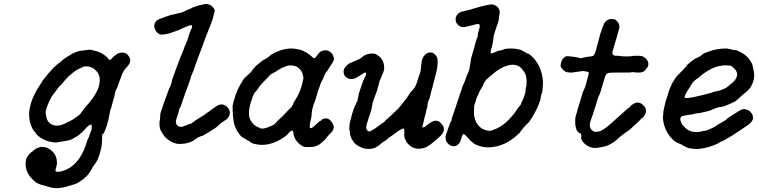

<svg xmlns="http://www.w3.org/2000/svg" viewBox="-20 -730 3940 998"><path d="M439 -471Q442 -474 471 -467Q502 -460 529 -439Q541 -429 541 -427Q541 -425 547 -420Q551 -417 555 -420Q557 -421 561 -426Q571 -438 584 -446Q589 -449 588.5 -449.5Q588 -450 591 -451.5Q594 -453 598.5 -454Q603 -455 606 -456Q615 -458 628 -455Q633 -454 637 -451Q644 -446 650 -437Q657 -427 657 -416Q657 -399 638 -380Q627 -369 622 -359Q613 -344 609 -329Q609 -327 605 -318Q594 -291 592 -281Q589 -270 586 -269Q585 -268 583 -263Q583 -262 581 -257Q577 -250 576 -237Q576 -233 571 -218Q567 -204 560 -177Q559 -170 558 -168.5Q557 -167 557 -166Q557 -165 556 -165Q555 -165 553 -155Q550 -137 546 -121Q545 -116 544.5 -112Q544 -108 542.5 -104Q541 -100 540 -96Q539 -89 532 -68Q526 -51 521 -42Q518 -37 518 -36Q518 -35 517.5 -35.5Q517 -36 516.5 -35Q516 -34 515.5 -34Q515 -34 513 -32Q511 -30 511 -29.5Q511 -29 511 -13.5Q511 2 510 7Q509 12 509 19Q509 32 503 52Q497 78 492 87Q491 89 490 94Q481 114 468 130Q465 134 464 135Q463 136 459.5 143Q456 150 454 153.5Q452 157 450 160Q448 163 445.5 166Q443 169 442 172Q437 180 418 197Q403 209 387 219Q377 225 371 226Q366 228 362 229.5Q358 231 353 232Q341 235 332 238Q318 244 299 246Q273 249 264 248Q242 245 225 239Q218 237 212 235Q195 232 180 225Q175 222 174 222Q170 222 155 208Q147 201 139 191Q125 174 118 155Q113 139 113 121Q113 108 117 93Q118 90 119 89.5Q120 89 122.5 84.5Q125 80 125.5 80Q126 80 128.5 76Q131 72 131 73Q131 73 132 72Q133 71 133 70Q135 68 135.5 68Q136 68 136 67.5Q136 67 140.5 63Q145 59 146 59Q147 59 150 56Q153 53 155 51.5Q157 50 157.5 49.5Q158 49 160 47.5Q162 46 162.5 45.5Q163 45 165 44Q167 43 167.5 42.5Q168 42 170 41.5Q172 41 174 39.5Q176 38 176 38Q183 38 186 35Q187 33 196 33.5Q205 34 213 35Q228 38 241 48Q252 55 260 65Q268 75 272 89Q276 100 276 115Q276 124 274.5 130Q273 136 271 144Q267 155 268.5 158.5Q270 162 277 163Q293 164 316 155Q370 135 404 74Q421 44 434 -1L436 -6L440 -13Q441 -17 441 -17Q444 -19 444 -25Q444 -26 444.5 -26Q445 -26 446.5 -31Q448 -36 450.5 -42.5Q453 -49 453.5 -50Q454 -51 454.5 -52Q455 -53 456 -57Q457 -61 457 -70Q457 -79 456 -80.5Q455 -82 453 -82Q443 -82 428 -65Q412 -46 394 -32Q389 -28 389 -28Q389 -27 381 -22Q349 -1 329 1Q325 1 320 2.5Q315 4 309.5 4.5Q304 5 303 5.5Q302 6 297.5 6.5Q293 7 288 8Q283 9 279 9.5Q275 10 274.5 10.5Q274 11 266 10.5Q258 10 252 9Q244 8 233 5Q203 -3 179 -23Q164 -37 164 -41Q164 -43 158 -48Q149 -57 141 -80Q135 -95 134 -106Q133 -109 132.5 -113.5Q132 -118 131.5 -129Q131 -140 131.5 -141Q132 -142 132 -146.5Q132 -151 133 -158Q139 -200 161 -243Q169 -260 180 -276Q193 -298 202 -311Q230 -348 255 -375Q261 -382 262 -382Q264 -382 272 -390Q276 -395 277 -395Q278 -395 282.5 -399Q287 -403 288 -403.5Q289 -404 291 -406Q293 -408 294 -408Q296 -408 302 -415Q313 -426 346 -445Q348 -446 349 -447Q350 -448 354.5 -450Q359 -452 359 -452.5Q359 -453 367 -456Q396 -468 409 -467Q411 -467 418 -468Q425 -469 425.5 -469.5Q426 -470 431.5 -470Q437 -470 439 -471ZM428 -385H422Q419 -385 416 -384Q413 -384 410 -382Q407 -380 402 -377Q390 -373 380 -367Q362 -356 348 -343Q344 -339 339 -335Q334 -331 332 -328.5Q330 -326 327.5 -323.5Q325 -321 319.5 -315Q314 -309 312 -306Q308 -302 300 -292Q298 -290 294.5 -286.5Q291 -283 290 -281L289 -280L290 -281L291 -283L289 -282Q287 -280 280 -270Q277 -266 274.5 -263Q272 -260 267.5 -253Q263 -246 260 -243Q257 -240 253.5 -235Q250 -230 248 -227Q246 -224 238 -207.5Q230 -191 229 -187Q228 -183 225 -176Q221 -166 218 -153Q218 -150 217.5 -144.5Q217 -139 217.5 -138.5Q218 -138 219 -133Q221 -114 228 -102Q232 -96 241 -88Q257 -76 278 -77Q290 -77 303 -82Q316 -86 330 -94Q334 -97 336 -97Q339 -97 348 -103Q354 -107 354 -106L365 -113Q371 -118 371 -118Q371 -117 376 -121Q378 -123 378.5 -123Q379 -123 381.5 -125Q384 -127 384 -127L386 -128Q387 -129 390 -131Q396 -135 400 -142Q401 -143 402 -144Q408 -152 408 -153Q408 -154 410 -155Q416 -161 415 -163Q415 -163 422 -171Q445 -196 461 -218Q466 -225 472 -235Q493 -267 497 -296Q500 -315 497 -331Q492 -350 479 -363Q470 -373 459 -378Q444 -385 431 -385Q427 -385 428 -385Z M1046 -709Q1050 -710 1057 -709Q1067 -707 1073 -703H1075Q1075 -703 1077 -701.5Q1079 -700 1081 -698.5Q1083 -697 1084 -696Q1086 -694 1089 -689L1092 -686L1096 -676V-671H1095Q1095 -664 1092 -657Q1089 -648 1086 -633Q1085 -630 1081 -619Q1077 -608 1075 -602Q1072 -596 1071 -592Q1065 -579 1060 -564Q1057 -556 1055 -552Q1051 -540 1046 -528Q1045 -525 1040.5 -513Q1036 -501 1034.5 -496.5Q1033 -492 1030 -484.5Q1027 -477 1023 -466Q1013 -438 1011 -435Q1010 -432 1009 -430Q1009 -427 999 -402Q996 -394 995 -390Q992 -379 986 -364Q984 -359 982 -355Q979 -345 976 -340Q974 -337 973 -333Q973 -328 967 -312Q964 -304 960 -292.5Q956 -281 955 -278Q954 -275 950.5 -265Q947 -255 944 -248Q935 -223 930 -209Q922 -185 919 -176L914 -167L911 -161Q911 -158 910 -155Q910 -150 905 -137Q899 -119 895 -105Q891 -88 903 -77Q914 -67 933 -73Q942 -76 956 -82Q963 -86 963 -85.5Q963 -85 964 -85Q965 -85 966 -85Q977 -88 979 -92Q979 -92 984 -95Q992 -99 992 -101Q992 -102 999 -106Q1037 -128 1077 -158Q1105 -179 1113 -183Q1129 -190 1144 -185Q1158 -180 1168 -165Q1175 -154 1175 -143Q1175 -135 1171 -127Q1162 -110 1149 -104Q1146 -102 1143 -100Q1140 -98 1137 -96Q1130 -92 1126 -88Q1118 -81 1112 -75Q1110 -73 1106.5 -70.5Q1103 -68 1101 -66Q1084 -54 1047 -32Q1034 -24 1032 -24Q1028 -24 1010 -16Q1006 -14 1002 -11Q998 -8 993.5 -5Q989 -2 988 -1Q976 9 942 16Q915 20 898 17L879 11L874 8Q863 3 860 0Q859 -1 854 -4Q837 -16 829 -30Q823 -39 822 -41Q820 -43 818 -47.5Q816 -52 815 -53Q813 -56 810.5 -68.5Q808 -81 809 -87Q809 -91 809 -95Q810 -101 810 -102Q812 -108 812 -115Q812 -125 813 -131Q813 -135 813 -135Q811 -135 832 -195Q841 -219 851 -247Q859 -270 860 -272Q862 -274 867 -286Q875 -308 873 -308Q873 -309 875 -316Q876 -317 880 -330Q882 -336 883 -338.5Q884 -341 887.5 -351Q891 -361 896.5 -376Q902 -391 903.5 -394.5Q905 -398 911.5 -416Q918 -434 919 -436Q921 -438 928 -456Q931 -463 935 -474Q938 -484 940 -489L942 -493L943 -494Q945 -499 950 -512Q952 -517 955 -526Q961 -541 961 -543Q961 -545 966 -559Q971 -573 973 -576Q978 -584 979 -594Q979 -597 978 -598Q976 -599 967 -598Q955 -595 947 -591Q936 -586 924 -581Q918 -578 916 -577Q912 -574 876 -562Q856 -555 851.5 -554.5Q847 -554 844 -553Q834 -551 825 -550Q814 -549 803 -556Q789 -565 783 -586Q780 -597 784 -606Q785 -608 785 -609Q784 -610 789 -616Q791 -618 791 -618Q790 -619 791 -620Q792 -621 794 -622.5Q796 -624 798 -626Q805 -630 827 -638Q844 -644 854 -647.5Q864 -651 870.5 -653Q877 -655 878 -655V-654Q881 -654 889 -657Q893 -658 895 -658Q897 -658 900.5 -659.5Q904 -661 908 -661Q927 -665 932 -668Q936 -670 939.5 -671.5Q943 -673 947 -675Q951 -677 953 -678Q958 -679 958 -680Q958 -681 964 -683Q974 -686 976 -688Q977 -690 1004 -699Q1018 -704 1022 -704Q1026 -704 1030 -705Q1038 -708 1042 -708Q1044 -708 1046 -709Z M1325 -402Q1325 -403 1325 -403ZM1327 -404 1328 -405Q1328 -405 1327 -404L1326 -403ZM1477 -477Q1483 -478 1494 -478Q1505 -478 1517 -476Q1537 -473 1551 -468Q1564 -462 1574 -456Q1589 -447 1602 -435Q1608 -428 1611 -428Q1615 -426 1618 -429Q1620 -430 1624.5 -437Q1629 -444 1632 -447Q1644 -462 1647 -462Q1648 -462 1654 -465Q1660 -468 1661 -467.5Q1662 -467 1667.5 -468Q1673 -469 1678 -468Q1699 -464 1709 -446Q1713 -440 1714 -433Q1715 -429 1715.5 -429Q1716 -429 1716 -427Q1716 -425 1716 -423Q1716 -421 1715 -419Q1713 -412 1707 -402Q1702 -394 1700 -391Q1698 -388 1693.5 -381Q1689 -374 1685 -368Q1684 -365 1682 -362.5Q1680 -360 1679 -358.5Q1678 -357 1677.5 -357.5Q1677 -358 1676 -357Q1675 -356 1674 -354Q1673 -352 1672 -350Q1670 -347 1669 -343Q1667 -337 1660 -323Q1658 -319 1656 -314Q1651 -304 1648 -299Q1646 -296 1645 -291Q1644 -286 1642 -281Q1633 -259 1630 -247Q1628 -242 1627 -237Q1624 -228 1622 -219Q1619 -208 1616 -201Q1609 -188 1603 -161Q1602 -152 1601 -149Q1600 -146 1600 -137Q1600 -128 1598.5 -121.5Q1597 -115 1595 -106Q1593 -97 1592 -93Q1590 -81 1590 -72Q1590 -66 1592 -64Q1593 -64 1596 -64Q1603 -64 1622 -82.5Q1641 -101 1643 -100.5Q1645 -100 1651 -105L1652 -107Q1651 -108 1656 -110Q1668 -116 1679 -114Q1688 -113 1687 -112Q1687 -111 1693 -108Q1702 -101 1708 -90Q1715 -78 1715 -69Q1715 -64 1713 -60Q1710 -48 1699 -38Q1692 -32 1688.5 -27.5Q1685 -23 1681.5 -19.5Q1678 -16 1676 -12.5Q1674 -9 1667 -2Q1652 12 1640 21Q1628 28 1620 30Q1616 31 1611 32.5Q1606 34 1597 34Q1570 35 1565 34Q1555 32 1545 25Q1534 17 1526 8Q1512 -8 1507 -26Q1505 -32 1505 -35Q1506 -44 1503 -48Q1502 -51 1498 -51Q1497 -51 1493.5 -49.5Q1490 -48 1486.5 -44.5Q1483 -41 1478.5 -36.5Q1474 -32 1474 -31Q1474 -29 1456.5 -17Q1439 -5 1425 2Q1409 10 1396 14Q1380 19 1373 20Q1358 23 1343 23Q1328 23 1319 21Q1291 17 1283 10Q1282 9 1280 7Q1274 4 1268 0Q1266 -2 1260 -5Q1254 -8 1251 -10Q1245 -14 1245 -13H1244Q1242 -14 1240 -16Q1229 -24 1218 -41Q1216 -44 1214 -47Q1212 -50 1211 -51.5Q1210 -53 1210 -53Q1211 -53 1206 -63Q1203 -70 1201 -74Q1196 -87 1196 -91Q1196 -92 1194.5 -99.5Q1193 -107 1193 -109Q1193 -121 1191 -124Q1190 -129 1190 -146Q1189 -155 1189 -155Q1189 -155 1189.5 -162Q1190 -169 1189 -170.5Q1188 -172 1189 -178Q1191 -192 1197 -212Q1212 -267 1243 -313Q1248 -321 1250.5 -324Q1253 -327 1253 -327Q1255 -326 1259 -332Q1261 -334 1261.5 -334Q1262 -334 1264.5 -336.5Q1267 -339 1267 -339Q1267 -339 1269 -341Q1271 -343 1271 -342.5Q1271 -342 1272 -343.5Q1273 -345 1278 -349Q1286 -356 1286 -357Q1286 -358 1287.5 -359.5Q1289 -361 1289 -361.5Q1289 -362 1289.5 -362.5Q1290 -363 1292 -366Q1296 -371 1302 -378Q1306 -382 1305.5 -382.5Q1305 -383 1307 -384Q1309 -386 1318 -394Q1328 -402 1330.5 -404Q1333 -406 1338 -410Q1341 -412 1344 -414.5Q1347 -417 1349 -418.5Q1351 -420 1351 -419Q1351 -418 1357 -422Q1360 -424 1361.5 -425Q1363 -426 1365 -427Q1367 -428 1368 -428Q1369 -428 1372 -431Q1373 -432 1375 -433.5Q1377 -435 1379.5 -437Q1382 -439 1382 -439.5Q1382 -440 1385 -442Q1388 -444 1389.5 -445Q1391 -446 1390.5 -446.5Q1390 -447 1402 -453Q1441 -473 1477 -477ZM1496 -390Q1488 -390 1485 -390Q1474 -390 1453 -380Q1449 -378 1445 -377Q1435 -372 1417 -360Q1408 -354 1405 -353Q1399 -351 1387 -343Q1384 -341 1378.5 -335Q1373 -329 1372 -327Q1371 -326 1357 -312Q1343 -298 1338 -292Q1326 -278 1321 -269Q1311 -255 1308 -253Q1303 -248 1299 -240Q1293 -231 1292 -222Q1291 -217 1289 -213Q1283 -200 1278 -176Q1277 -172 1276.5 -168.5Q1276 -165 1275 -156Q1272 -130 1279 -112Q1283 -103 1289 -95Q1302 -76 1324 -68Q1328 -66 1328 -66L1334 -63Q1337 -62 1338 -62Q1339 -62 1343.5 -62Q1348 -62 1350 -62Q1353 -63 1359 -64Q1371 -67 1382 -72Q1388 -75 1391 -76Q1394 -77 1398 -79.5Q1402 -82 1403.5 -82.5Q1405 -83 1406.5 -84.5Q1408 -86 1410 -88Q1412 -90 1412 -90.5Q1412 -91 1415 -93Q1420 -97 1420 -99Q1420 -100 1424 -103Q1453 -128 1478 -157Q1484 -164 1485 -164Q1487 -164 1491 -170Q1492 -172 1493 -172Q1494 -172 1495.5 -174Q1497 -176 1498.5 -178.5Q1500 -181 1499.5 -181.5Q1499 -182 1501 -184Q1505 -189 1504 -191Q1504 -192 1506 -196Q1526 -226 1537 -253Q1545 -273 1547 -280Q1551 -293 1554 -309Q1555 -315 1555 -315Q1557 -316 1557 -324L1556 -333L1555 -335Q1554 -344 1552 -350Q1548 -360 1538.5 -370.5Q1529 -381 1519 -385Q1509 -389 1496 -390Z M2211 -457Q2212 -458 2218 -457Q2230 -457 2230 -455Q2230 -454 2232 -453Q2239 -449 2243 -445Q2252 -435 2254 -424Q2255 -420 2255 -408.5Q2255 -397 2254 -393Q2253 -389 2252.5 -380Q2252 -371 2249.5 -361.5Q2247 -352 2240 -323.5Q2233 -295 2231 -289.5Q2229 -284 2229 -280Q2226 -270 2223 -260Q2222 -256 2217.5 -237Q2213 -218 2212 -216Q2211 -214 2211 -213Q2211 -212 2210.5 -212Q2210 -212 2209 -210Q2208 -208 2206 -202Q2202 -192 2202 -183Q2202 -177 2197 -160Q2194 -145 2191 -134.5Q2188 -124 2187 -120Q2183 -105 2180 -89Q2179 -85 2177 -80Q2175 -75 2175 -73Q2175 -66 2183 -68Q2187 -69 2197 -78Q2225 -100 2239 -102Q2253 -104 2264 -97Q2271 -92 2279 -81L2282 -78L2283 -76Q2287 -69 2287 -60Q2287 -54 2287 -52Q2284 -39 2271 -25Q2260 -14 2237 5Q2228 13 2226 14Q2219 21 2210 26Q2206 28 2202 31Q2181 44 2153 43Q2144 43 2136 40Q2133 39 2129 38Q2121 35 2112 28Q2101 19 2095 11Q2089 1 2085 -8Q2083 -13 2081.5 -21.5Q2080 -30 2081 -30.5Q2082 -31 2082 -41Q2082 -51 2081 -52Q2081 -52 2081 -56Q2081 -61 2079 -62Q2078 -63 2071.5 -60.5Q2065 -58 2063 -56.5Q2061 -55 2057 -53Q2043 -45 2031 -35Q2028 -32 2020 -27Q2006 -17 1999 -12Q1983 2 1971 9Q1968 10 1963 15Q1953 23 1945 29Q1940 32 1936 34Q1925 42 1901 44Q1870 46 1843 29Q1831 22 1824 15Q1822 12 1819 9Q1813 1 1808 -8Q1802 -21 1799 -34Q1798 -38 1798.5 -38.5Q1799 -39 1799 -42Q1798 -49 1796 -53Q1796 -55 1796 -65Q1796 -85 1801 -103Q1802 -109 1804 -113Q1808 -131 1812 -143Q1814 -149 1818 -161Q1826 -185 1827.5 -184.5Q1829 -184 1831 -192Q1832 -195 1832 -195L1835 -200Q1835 -202 1836 -202Q1839 -204 1839 -212Q1839 -213 1839.5 -215Q1840 -217 1840.5 -219.5Q1841 -222 1842 -225Q1844 -232 1843 -233Q1842 -234 1853 -267Q1870 -316 1870 -316Q1872 -317 1874 -324Q1876 -328 1876 -328Q1876 -328 1877.5 -331.5Q1879 -335 1880 -336Q1883 -338 1883 -347Q1884 -353 1880 -353Q1874 -353 1866 -347Q1843 -332 1833 -326Q1824 -321 1815 -320Q1801 -318 1792 -321Q1787 -323 1783 -326Q1779 -329 1779 -329Q1777 -329 1772 -336Q1766 -346 1766 -359Q1766 -365 1768 -369Q1773 -385 1795 -400Q1801 -404 1801 -403Q1802 -402 1807 -405Q1811 -407 1811.5 -407Q1812 -407 1815.5 -409Q1819 -411 1819.5 -411Q1820 -411 1821.5 -412Q1823 -413 1823.5 -412.5Q1824 -412 1826 -413L1827 -414L1829 -415Q1830 -415 1830.5 -415Q1831 -415 1832 -416Q1833 -417 1836 -418Q1839 -419 1841 -420Q1843 -421 1843 -421Q1846 -421 1852 -426Q1855 -428 1863 -434Q1867 -437 1869 -438Q1884 -449 1903 -451Q1906 -451 1909 -452Q1913 -452 1923 -451L1924 -452Q1938 -448 1951 -437Q1966 -424 1973 -405Q1976 -395 1977 -381Q1977 -365 1974 -359Q1972 -356 1970 -349Q1966 -337 1962 -329Q1961 -327 1960.5 -325.5Q1960 -324 1956.5 -317Q1953 -310 1952 -304.5Q1951 -299 1948.5 -291Q1946 -283 1945 -278Q1944 -273 1939 -257Q1930 -230 1921 -207Q1917 -198 1916 -192Q1916 -187 1914 -179.5Q1912 -172 1912 -170Q1912 -162 1907 -150Q1905 -143 1903.5 -139Q1902 -135 1898.5 -124Q1895 -113 1892.5 -104.5Q1890 -96 1888 -90Q1880 -65 1887 -55Q1891 -48 1899 -47Q1905 -46 1929 -62Q1953 -79 1968 -90Q1969 -92 1969.5 -91.5Q1970 -91 1972.5 -92Q1975 -93 1977 -95Q1979 -97 1979 -99Q1979 -100 1986 -106Q2013 -129 2037 -153Q2046 -162 2047 -162Q2048 -162 2050.5 -165Q2053 -168 2053 -169Q2053 -170 2056 -173Q2089 -211 2114 -250Q2121 -259 2121 -259Q2124 -259 2128 -266Q2129 -269 2130 -269Q2134 -269 2143 -290Q2145 -295 2147.5 -303Q2150 -311 2151 -313.5Q2152 -316 2155.5 -328Q2159 -340 2160 -341Q2162 -346 2164 -352Q2167 -361 2167 -367Q2168 -381 2169 -389Q2170 -393 2170 -394Q2170 -395 2170 -397Q2171 -400 2171 -402Q2171 -404 2171 -404Q2169 -405 2176 -425Q2180 -436 2189 -445Q2199 -455 2211 -457Z M2525 -706Q2529 -707 2535 -707Q2544 -707 2548 -705Q2556 -701 2561 -698Q2565 -694 2565 -694.5Q2565 -695 2566.5 -693Q2568 -691 2570 -689Q2572 -687 2572 -686Q2581 -673 2575 -649Q2574 -644 2574 -641Q2571 -613 2562 -594Q2561 -591 2559.5 -586Q2558 -581 2556 -575Q2552 -565 2547 -547Q2546 -542 2545.5 -537.5Q2545 -533 2544 -524.5Q2543 -516 2542 -512Q2542 -507 2539 -497Q2538 -493 2537 -487.5Q2536 -482 2534 -479Q2530 -464 2530 -458Q2530 -455 2531.5 -453.5Q2533 -452 2536 -452Q2540 -453 2556 -460Q2572 -467 2576 -467Q2579 -467 2584.5 -468.5Q2590 -470 2593 -471Q2596 -472 2597 -473Q2599 -475 2615 -477Q2624 -478 2637 -478Q2659 -478 2679 -473Q2693 -469 2695 -467Q2695 -466 2698.5 -464.5Q2702 -463 2706 -461Q2714 -455 2716 -455Q2717 -455 2719 -453Q2727 -449 2727.5 -450Q2728 -451 2740 -441Q2753 -430 2761 -419Q2774 -403 2782 -386Q2799 -350 2802 -309Q2802 -301 2802.5 -300.5Q2803 -300 2801 -276Q2800 -253 2796 -244Q2791 -234 2791 -223Q2790 -217 2788 -209Q2774 -166 2750 -127Q2740 -109 2729 -95Q2725 -90 2713 -79Q2700 -66 2697 -61Q2690 -52 2687 -48Q2685 -46 2683 -42Q2679 -37 2664 -24Q2649 -11 2637 -3Q2604 19 2575 27Q2541 37 2511 36Q2495 35 2483 32Q2474 30 2459 24Q2444 18 2444 16Q2444 16 2438 11Q2433 8 2433 8Q2433 8 2430 5Q2425 2 2411 -15Q2398 -29 2393 -32Q2392 -33 2390 -33Q2383 -33 2378 -11Q2373 8 2366 16Q2358 25 2352 27.5Q2346 30 2338 30Q2332 30 2328 29Q2320 26 2314 21Q2304 13 2301 6Q2299 4 2298.5 1.5Q2298 -1 2297.5 -2Q2297 -3 2297 -3Q2298 -4 2297.5 -8.5Q2297 -13 2296 -13Q2295 -13 2296 -21Q2298 -31 2312 -69Q2322 -96 2322 -97Q2322 -98 2323 -98Q2324 -97 2326.5 -103Q2329 -109 2327 -110Q2327 -111 2331 -122Q2346 -164 2372 -245Q2376 -256 2379 -264Q2387 -289 2387 -289Q2389 -289 2391 -295Q2392 -299 2393 -300.5Q2394 -302 2397 -310.5Q2400 -319 2400.5 -320Q2401 -321 2402 -325Q2405 -332 2407 -338Q2408 -340 2408 -340Q2408 -340 2409 -342Q2410 -344 2410 -344.5Q2410 -345 2412 -349Q2414 -353 2414 -353.5Q2414 -354 2414 -355Q2415 -357 2418 -363Q2419 -366 2422 -385Q2424 -397 2426 -406Q2426 -409 2426 -409.5Q2426 -410 2427 -414Q2429 -423 2428 -424Q2428 -424 2432.5 -439.5Q2437 -455 2439.5 -464.5Q2442 -474 2443.5 -478Q2445 -482 2446.5 -488.5Q2448 -495 2450 -502Q2452 -509 2455 -519Q2458 -530 2458 -529L2461 -535Q2464 -542 2463.5 -546.5Q2463 -551 2466 -562Q2468 -567 2471 -579Q2475 -596 2473 -600Q2471 -604 2468 -605Q2464 -607 2439 -600Q2403 -590 2391 -589Q2384 -588 2376 -591Q2360 -597 2351 -614Q2349 -617 2349 -621.5Q2349 -626 2348.5 -630.5Q2348 -635 2348.5 -636.5Q2349 -638 2350 -642Q2353 -649 2356 -653Q2363 -661 2366 -663Q2368 -664 2372 -666Q2382 -671 2386 -671Q2387 -671 2392 -672Q2401 -675 2417 -678Q2425 -680 2444 -686Q2461 -691 2482 -697Q2501 -702 2525 -706ZM2652 -393Q2643 -394 2638 -393Q2636 -393 2632 -392.5Q2628 -392 2626.5 -391.5Q2625 -391 2618 -389Q2606 -386 2598 -382Q2568 -369 2542 -345Q2534 -338 2529 -335Q2527 -334 2524 -331Q2520 -326 2511 -319Q2508 -317 2506 -314Q2494 -298 2492 -290Q2492 -287 2485 -276Q2472 -256 2464 -235Q2462 -231 2460 -226.5Q2458 -222 2456 -216Q2450 -196 2448 -190Q2444 -181 2444 -172Q2445 -168 2444 -158Q2443 -136 2445 -125Q2450 -104 2455 -95Q2458 -88 2465 -80Q2483 -57 2508 -53L2513 -51L2521 -50Q2539 -50 2538 -53Q2538 -53 2540 -54Q2559 -59 2577 -70Q2593 -79 2610 -94Q2627 -109 2643 -128Q2659 -147 2671 -167Q2676 -174 2676.5 -174Q2677 -174 2678.5 -175Q2680 -176 2681 -178.5Q2682 -181 2684 -182Q2688 -187 2688 -190Q2688 -191 2690 -196Q2703 -220 2710 -247Q2713 -261 2712 -262L2711 -260V-259L2712 -265Q2713 -271 2714 -276V-279Q2714 -278 2715 -278Q2715 -278 2716 -282Q2717 -286 2717 -298.5Q2717 -311 2717 -316Q2716 -320 2716 -323Q2715 -335 2712 -342Q2707 -356 2692 -373Q2683 -383 2674 -387Q2666 -392 2652 -393Z M3177 -628Q3180 -628 3188 -619Q3196 -610 3197 -605Q3202 -592 3197 -576Q3197 -574 3193 -563Q3190 -551 3188.5 -546.5Q3187 -542 3185 -533.5Q3183 -525 3179 -513.5Q3175 -502 3173 -493.5Q3171 -485 3169 -479Q3163 -460 3163 -455Q3163 -443 3175 -441Q3178 -440 3188.5 -440Q3199 -440 3202 -439Q3205 -438 3212.5 -437.5Q3220 -437 3226 -437Q3234 -436 3248 -437Q3272 -438 3274 -440Q3276 -440 3290 -440Q3309 -441 3317 -438Q3324 -436 3331 -431Q3343 -422 3348 -409Q3350 -404 3350 -397Q3350 -390 3348 -386Q3345 -377 3336 -368Q3326 -356 3314 -354Q3311 -353 3300.5 -353Q3290 -353 3287.5 -353Q3285 -353 3282 -354Q3279 -355 3270.5 -355Q3262 -355 3258 -354L3255 -353H3202Q3145 -353 3140 -350Q3134 -347 3130 -342Q3127 -338 3123 -325Q3119 -314 3116 -302Q3114 -296 3113 -292Q3112 -288 3109 -278Q3098 -240 3096 -238Q3095 -238 3088 -220Q3086 -215 3084.5 -209Q3083 -203 3082.5 -201.5Q3082 -200 3077.5 -184.5Q3073 -169 3071 -165Q3066 -152 3062 -136Q3060 -129 3054 -114Q3047 -96 3046 -86.5Q3045 -77 3048 -66Q3051 -60 3056 -54Q3062 -48 3068 -46Q3069 -46 3072 -45Q3077 -44 3078 -45Q3079 -46 3081 -45Q3086 -45 3095 -47Q3115 -52 3156 -88Q3166 -97 3236 -160Q3248 -171 3249 -171Q3250 -171 3252 -172Q3254 -173 3255.5 -174.5Q3257 -176 3257 -177.5Q3257 -179 3262 -183Q3281 -197 3294 -197Q3307 -197 3318 -188Q3342 -170 3337 -146Q3335 -136 3325 -123Q3319 -116 3313 -113Q3310 -110 3307 -106Q3304 -102 3269 -71Q3261 -63 3257 -59Q3249 -52 3244 -49Q3241 -48 3238 -45.5Q3235 -43 3223.5 -35Q3212 -27 3204 -20Q3184 -1 3170 9Q3149 23 3128 30Q3118 33 3107 35Q3101 35 3095 37Q3049 46 3018 16Q3010 9 3006 1Q3003 -4 3003 -4Q3002 -8 3000 -10V-11Q3001 -11 3001 -11.5Q3001 -12 3000.5 -12.5Q3000 -13 3001 -14Q3002 -16 3001 -17Q3000 -18 3001 -18.5Q3002 -19 3002 -22Q3001 -32 3000 -34Q2996 -39 2991 -39Q2990 -39 2989.5 -40Q2989 -41 2987 -42Q2985 -43 2985 -43.5Q2985 -44 2983.5 -45Q2982 -46 2982 -46.5Q2982 -47 2980 -50Q2975 -58 2975 -61Q2975 -62 2975 -63Q2972 -69 2970 -86Q2970 -89 2970 -97.5Q2970 -106 2970 -108Q2971 -114 2970 -115Q2970 -115 2970.5 -116.5Q2971 -118 2971.5 -121Q2972 -124 2973 -127.5Q2974 -131 2975 -135.5Q2976 -140 2978 -144Q2982 -160 2986 -174Q2990 -186 2995 -202Q2999 -217 3005 -236Q3011 -257 3012 -257Q3013 -257 3016 -264Q3017 -268 3017.5 -268.5Q3018 -269 3018.5 -271.5Q3019 -274 3021 -276Q3024 -284 3025 -289Q3026 -294 3027.5 -299Q3029 -304 3029.5 -307Q3030 -310 3033 -319Q3042 -350 3040 -354Q3038 -356 3029 -358Q3024 -359 3020 -359.5Q3016 -360 3011 -360.5Q3006 -361 2997 -359Q2983 -357 2968 -355Q2962 -355 2961 -354Q2955 -352 2944 -353Q2928 -353 2919 -358Q2914 -360 2909 -365Q2904 -370 2901 -374Q2896 -380 2894 -387V-392Q2895 -393 2895 -394Q2895 -405 2897 -406Q2897 -406 2898 -408.5Q2899 -411 2899 -412Q2898 -413 2903 -420Q2905 -422 2905 -423V-424L2915 -433Q2920 -437 2925 -438H2926Q2925 -437 2926.5 -437Q2928 -437 2932 -438Q2938 -438 2951 -436Q2956 -436 2967 -434Q2982 -432 2987 -430Q2990 -429 2992 -429Q2999 -426 3004 -428Q3006 -429 3009 -429.5Q3012 -430 3012 -430.5Q3012 -431 3014 -431Q3032 -434 3033.5 -434.5Q3035 -435 3044 -436Q3053 -437 3053.5 -437Q3054 -437 3057 -438Q3065 -438 3069 -447Q3071 -452 3073 -456Q3079 -470 3083 -490Q3084 -495 3090.5 -517Q3097 -539 3098 -545Q3100 -556 3104 -564Q3106 -568 3107 -573Q3111 -588 3113 -590Q3114 -591 3115.5 -596.5Q3117 -602 3118 -602.5Q3119 -603 3120 -607Q3125 -617 3133 -623Q3142 -630 3153 -631Q3156 -631 3157.5 -631Q3159 -631 3161.5 -631Q3164 -631 3166.5 -631Q3169 -631 3172.5 -629.5Q3176 -628 3177 -628Z M3731 -477Q3742 -478 3756 -478L3769 -476Q3769 -476 3777 -474Q3780 -474 3784.5 -472.5Q3789 -471 3792 -470.5Q3795 -470 3799.5 -469.5Q3804 -469 3804 -469Q3806 -471 3831 -458Q3855 -446 3871 -426Q3892 -400 3893 -384Q3893 -382 3894.5 -376Q3896 -370 3897 -364Q3898 -358 3899 -354.5Q3900 -351 3900 -343Q3901 -331 3898 -317Q3894 -298 3881 -276Q3879 -272 3869 -262Q3859 -252 3850.5 -245.5Q3842 -239 3833 -231Q3820 -217 3812 -212L3808 -208L3807 -207Q3805 -206 3803 -204Q3795 -199 3768 -187.5Q3741 -176 3734 -175Q3730 -175 3726 -174Q3722 -173 3719 -173Q3708 -172 3694 -165Q3684 -161 3682 -160.5Q3680 -160 3677 -158Q3672 -155 3659 -152Q3616 -141 3603 -141Q3595 -141 3589 -138Q3585 -136 3554 -132Q3531 -128 3527 -127Q3521 -125 3517 -118Q3516 -115 3516 -111Q3516 -105 3520.5 -94.5Q3525 -84 3528 -80Q3531 -77 3534 -74Q3548 -56 3570 -48Q3600 -38 3639 -50H3642L3643 -49Q3651 -51 3679 -63Q3680 -64 3682.5 -64.5Q3685 -65 3686.5 -66.5Q3688 -68 3696 -72Q3706 -78 3713 -83Q3716 -85 3722 -88Q3728 -91 3737 -97Q3746 -103 3747 -103Q3750 -103 3750 -105Q3750 -106 3753 -107Q3759 -111 3759 -113Q3759 -114 3795 -137Q3826 -157 3836 -161Q3840 -163 3840.5 -162.5Q3841 -162 3847 -162.5Q3853 -163 3855.5 -162Q3858 -161 3861 -160Q3875 -157 3885 -143Q3888 -139 3889 -138Q3893 -133 3894 -117Q3895 -109 3886 -97Q3877 -85 3862 -76Q3858 -73 3844 -64Q3812 -43 3799 -34Q3788 -27 3780 -22Q3773 -18 3767 -14Q3761 -10 3753 -6Q3738 3 3732 5Q3725 6 3721 10Q3717 14 3702 20Q3671 34 3639 40Q3603 48 3567 41Q3557 40 3554 38Q3553 37 3550 36Q3537 31 3525 23Q3521 20 3514 18Q3500 12 3492 7Q3490 5 3487.5 4.5Q3485 4 3480 -2Q3459 -20 3445 -48Q3438 -61 3432 -80Q3429 -91 3427 -106Q3425 -121 3426 -123Q3426 -124 3427 -132Q3427 -151 3433 -173Q3434 -176 3436 -186Q3438 -196 3439 -200Q3444 -215 3448 -227Q3450 -232 3451 -237Q3456 -256 3461 -268Q3463 -272 3463 -273Q3463 -275 3468 -283Q3471 -288 3471 -292Q3471 -293 3478 -304Q3485 -315 3492 -326Q3499 -337 3501 -337Q3503 -338 3509 -345Q3514 -351 3515 -351Q3516 -351 3521 -358Q3523 -359 3523 -359Q3525 -359 3531 -367L3532 -369Q3532 -369 3537 -374Q3542 -379 3542 -380Q3542 -381 3547 -385Q3552 -391 3550 -391Q3550 -391 3551.5 -392.5Q3553 -394 3556 -396.5Q3559 -399 3562.5 -402Q3566 -405 3570.5 -408.5Q3575 -412 3579 -415L3596 -427Q3596 -426 3597 -426Q3599 -427 3605 -431L3608 -432L3615 -435Q3623 -440 3623 -440.5Q3623 -441 3626 -443Q3633 -447 3633 -448Q3633 -452 3669 -464Q3698 -474 3731 -477ZM3761 -390Q3749 -391 3740 -390Q3737 -390 3733 -389Q3716 -387 3700 -382Q3679 -374 3664 -365Q3648 -356 3628 -341Q3623 -337 3612 -327Q3607 -323 3603.5 -321Q3600 -319 3599 -318Q3598 -317 3593 -313Q3585 -308 3578 -297Q3575 -293 3572.5 -289Q3570 -285 3568 -280.5Q3566 -276 3561 -270Q3544 -244 3540 -233Q3536 -223 3544 -220Q3549 -219 3584 -225Q3591 -226 3596 -227.5Q3601 -229 3610 -231Q3631 -235 3656 -242Q3665 -245 3668 -245Q3677 -248 3693 -253Q3700 -256 3700 -255L3707 -256Q3710 -257 3711 -257Q3713 -256 3733 -264Q3744 -269 3745 -269L3755 -274Q3755 -274 3755.5 -274.5Q3756 -275 3757 -276L3763 -280L3765 -282Q3772 -285 3772 -287Q3771 -288 3773 -289Q3783 -296 3791 -303.5Q3799 -311 3804 -319.5Q3809 -328 3811 -336Q3814 -350 3805 -364Q3799 -373 3790 -380Q3787 -382 3788 -382V-383Q3783 -388 3773 -389Q3767 -389 3761 -390Z"/></svg>

Font: TT2020 Style E
Style: Italic
Weight: 400
Italic angle: -15°
Version: Version 0.2.000